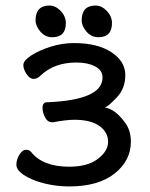

<svg xmlns="http://www.w3.org/2000/svg" viewBox="-20 -647 541 691"><path d="M229 24Q184 24 141 13.5Q98 3 68.5 -15.5Q39 -34 39 -54Q39 -73 50 -90.5Q61 -108 73 -108Q85 -108 92 -100Q134 -47 229 -47Q295 -47 332 -75Q369 -103 369 -137Q369 -171 338 -193.5Q307 -216 247 -216Q220 -216 171 -207H168Q151 -207 142 -225Q133 -243 133 -259Q133 -279 150 -279Q349 -287 349 -368Q349 -394 322.5 -408Q296 -422 255 -422Q175 -422 126 -375Q114 -363 101 -363Q87 -363 75.5 -380.5Q64 -398 64 -413Q64 -429 92.5 -447.5Q121 -466 162.5 -479Q204 -492 246 -492Q331 -492 381 -459Q431 -426 431 -377Q431 -329 400.5 -296.5Q370 -264 357 -260Q395 -255 432 -203Q451 -176 451 -137Q451 -69 392.5 -22.5Q334 24 229 24ZM168 -513Q143 -513 125.5 -533Q108 -553 108 -574Q108 -627 158 -627Q180 -627 198.5 -607.5Q217 -588 217 -564Q217 -513 168 -513ZM334 -513Q309 -513 291.5 -533Q274 -553 274 -574Q274 -627 324 -627Q346 -627 364.5 -607.5Q383 -588 383 -564Q383 -513 334 -513Z"/></svg>

Font: ToneOZ-Pinyin-WenKai-Medium
Style: Medium
Weight: 700
Designer: Fontworks Inc.
Foundry: ToneOZ
Version: Version 0.240331